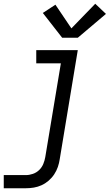

<svg xmlns="http://www.w3.org/2000/svg" viewBox="-32 -787 584 1022"><path d="M-12 215V145H106Q124 145 143 138.5Q162 132 176.5 118Q191 104 198.5 85.5Q206 67 209 49L292 -450H161V-520H382L286 60Q283 81 276 101.5Q269 122 256.5 141Q244 160 226.5 175Q209 190 189 199Q169 208 148 211.5Q127 215 106 215ZM299 -586 196 -718 263 -762 348 -636 475 -767 532 -713 382 -586Z"/></svg>

Font: Iosevka SS04 Oblique
Style: Regular
Weight: 400
Italic angle: -9°
Monospace: yes
Designer: Belleve Invis
Foundry: Belleve Invis
Version: Version 19.0.0; ttfautohint (v1.8.4)